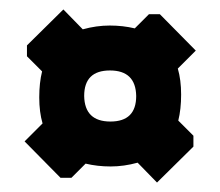

<svg xmlns="http://www.w3.org/2000/svg" viewBox="-20 -588 465 406"><path d="M271 -244Q242 -236 214 -236Q186 -236 161 -242L131 -212H108L32 -289L70 -327Q63 -351 63 -382Q63 -413 69 -437L37 -469V-492L114 -568L155 -526Q184 -534 212 -534Q240 -534 265 -528L295 -558H318L394 -481L356 -443Q363 -419 363 -388Q363 -357 357 -333L389 -301V-278L312 -202ZM268 -385Q267 -439 212.5 -439Q158 -439 158 -385Q159 -331 213.5 -331Q268 -331 268 -385Z"/></svg>

Font: Chau Philomene One
Style: Regular
Weight: 400
Designer: Vicente Lamonaca
Foundry: TipoType
Version: Version 1.002